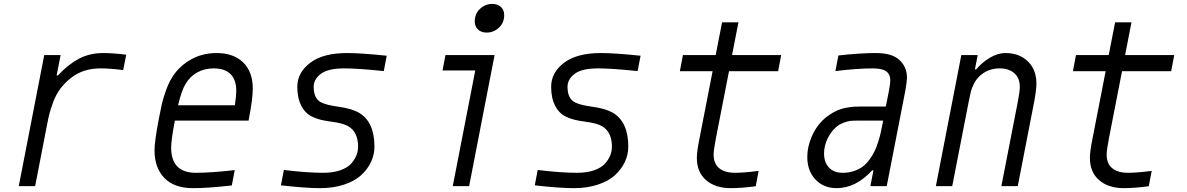

<svg xmlns="http://www.w3.org/2000/svg" viewBox="-20 -947 6040 977"><path d="M491.5 -599Q403 -599 342.4 -551.4Q310.5 -526.7 287.8 -496.4Q265 -466.1 251.6 -430Q238.3 -393.9 232.1 -370.4Q225.9 -347 218.8 -309.2L158.9 0H75.5L205.1 -666.7H288.4L268.2 -563.2H274.7Q326.2 -618.5 380.9 -647.8Q435.5 -677.1 506.5 -677.1Q554.7 -677.1 622.4 -668.6L606.8 -590.5Q539.1 -599 491.5 -599Z M1182.3 -485Q1182.3 -540.4 1153.3 -569.7Q1124.3 -599 1067.1 -599Q1020.2 -599 983.1 -578.1Q946 -557.3 924.5 -520.2Q904.9 -489.6 886.1 -411.5H1175.1Q1182.3 -459 1182.3 -485ZM850.9 -196Q850.9 -67.7 976.6 -67.7Q1052.7 -67.7 1174.5 -81.4L1159.5 -3.3Q1039.1 10.4 961.6 10.4Q866.5 10.4 816.4 -41.3Q766.3 -93.1 766.3 -182.3Q766.3 -225.9 786.5 -333.3Q796.2 -384.8 802.7 -413.7Q809.2 -442.7 822.3 -480.5Q835.3 -518.2 851.6 -546.2Q884.8 -604.2 945.3 -640.6Q1005.9 -677.1 1082 -677.1Q1168 -677.1 1217.1 -629.6Q1266.3 -582 1266.3 -495.4Q1266.3 -443.4 1244.8 -333.3H869.8Q850.9 -233.7 850.9 -196Z M1609.4 10.4Q1535.8 10.4 1409.5 -3.9L1424.5 -82Q1544.9 -67.7 1624.3 -67.7Q1675.1 -67.7 1711.9 -80.7Q1748.7 -93.8 1767.3 -114.9Q1785.8 -136.1 1793.9 -157.2Q1802.1 -178.4 1802.1 -200.5Q1802.1 -275.4 1752 -304.7Q1725.3 -320.3 1664.4 -328.1Q1603.5 -335.9 1572.3 -351.6Q1535.2 -367.2 1514 -407.2Q1492.8 -447.3 1492.8 -505.2Q1492.8 -577.5 1558.3 -627.3Q1623.7 -677.1 1746.1 -677.1Q1817.1 -677.1 1947.9 -663.4L1932.9 -585.3Q1800.8 -599 1731.1 -599Q1649.1 -599 1612.6 -571.3Q1576.2 -543.6 1576.2 -505.2Q1576.2 -442.1 1617.8 -424.5Q1642.6 -412.1 1706.1 -403.3Q1769.5 -394.5 1806 -373.7Q1885.4 -327.5 1885.4 -200.5Q1885.4 -160.2 1867.8 -122.7Q1850.3 -85.3 1817.4 -55.3Q1784.5 -25.4 1730.5 -7.5Q1676.4 10.4 1609.4 10.4Z M2395.8 -837.9Q2395.8 -877 2422.5 -902Q2449.2 -927.1 2485 -927.1Q2512.4 -927.1 2529 -911.5Q2545.6 -895.8 2545.6 -870.4Q2545.6 -831.4 2518.9 -806.3Q2492.2 -781.2 2456.4 -781.2Q2429 -781.2 2412.4 -796.9Q2395.8 -812.5 2395.8 -837.9ZM2283.9 0 2398.4 -588.5H2231.8L2246.7 -666.7H2496.7L2367.2 0Z M2901 10.4Q2827.5 10.4 2701.2 -3.9L2716.1 -82Q2836.6 -67.7 2916 -67.7Q2966.8 -67.7 3003.6 -80.7Q3040.4 -93.8 3058.9 -114.9Q3077.5 -136.1 3085.6 -157.2Q3093.8 -178.4 3093.8 -200.5Q3093.8 -275.4 3043.6 -304.7Q3016.9 -320.3 2956.1 -328.1Q2895.2 -335.9 2863.9 -351.6Q2826.8 -367.2 2805.7 -407.2Q2784.5 -447.3 2784.5 -505.2Q2784.5 -577.5 2849.9 -627.3Q2915.4 -677.1 3037.8 -677.1Q3108.7 -677.1 3239.6 -663.4L3224.6 -585.3Q3092.4 -599 3022.8 -599Q2940.8 -599 2904.3 -571.3Q2867.8 -543.6 2867.8 -505.2Q2867.8 -442.1 2909.5 -424.5Q2934.2 -412.1 2997.7 -403.3Q3061.2 -394.5 3097.7 -373.7Q3177.1 -327.5 3177.1 -200.5Q3177.1 -160.2 3159.5 -122.7Q3141.9 -85.3 3109 -55.3Q3076.2 -25.4 3022.1 -7.5Q2968.1 10.4 2901 10.4Z M3611.3 -160.2Q3611.3 -113.9 3640 -90.8Q3668.6 -67.7 3720.1 -67.7Q3766.3 -67.7 3840.5 -77.5L3825.5 0.7Q3753.3 10.4 3698.6 10.4Q3619.8 10.4 3572.9 -30.3Q3526 -71 3526 -143.2Q3526 -175.8 3537.8 -234.4L3606.1 -584.6H3439.5L3455.1 -666.7H3621.7L3654.3 -833.3H3737.6L3705.1 -666.7H3955.1L3939.5 -584.6H3689.5L3622.4 -240.9Q3611.3 -182.9 3611.3 -160.2Z M4474 -333.3H4346.4Q4322.3 -333.3 4308.6 -332Q4294.9 -330.7 4272.8 -322.6Q4250.7 -314.5 4232.4 -298.2Q4206.4 -274.7 4189.8 -238.9Q4173.2 -203.1 4173.2 -165.4Q4173.2 -121.7 4197.9 -94.7Q4222.7 -67.7 4268.2 -67.7Q4299.5 -67.7 4325.8 -76.8Q4352.2 -85.9 4370.8 -99.9Q4389.3 -113.9 4404.9 -135.7Q4420.6 -157.6 4430 -176.8Q4439.5 -196 4447.9 -222.7Q4456.4 -249.3 4460.3 -266.3Q4464.2 -283.2 4468.8 -306.6ZM4436.2 -677.1Q4518.2 -677.1 4556 -642.6Q4595.1 -606.1 4595.1 -552.1Q4595.1 -532.6 4587.2 -487.6L4492.2 0H4408.9L4424.5 -80.1H4418Q4334.6 10.4 4237.6 10.4Q4171.2 10.4 4129.6 -33.5Q4087.9 -77.5 4087.9 -148.4Q4087.9 -201.8 4112.3 -256.2Q4136.7 -310.5 4179.7 -347Q4204.4 -367.2 4230.5 -380.2Q4256.5 -393.2 4282.9 -398.1Q4309.2 -403 4324.2 -404Q4339.2 -404.9 4361.3 -404.9H4487.6L4503.3 -484.4Q4510.4 -524.7 4510.4 -537.1Q4510.4 -568.4 4489.9 -583.7Q4469.4 -599 4421.2 -599Q4343.1 -599 4231.1 -585.3L4246.1 -664.7Q4356.1 -677.1 4436.2 -677.1Z M5169.3 -505.2Q5169.3 -549.5 5141.6 -574.2Q5113.9 -599 5067.1 -599Q5005.9 -599 4963.5 -558.6Q4946.6 -542.3 4935.5 -520.2Q4924.5 -498 4920.2 -480.8Q4916 -463.5 4908.9 -427.7L4825.5 0H4742.2L4871.7 -666.7H4955.1L4940.8 -593.8H4947.3Q4979.2 -631.5 5018.9 -654.3Q5058.6 -677.1 5095.1 -677.1Q5167.3 -677.1 5210.6 -634.4Q5253.9 -591.8 5253.9 -521.5Q5253.9 -490.2 5242.2 -427.7L5158.9 0H5075.5L5158.9 -427.7Q5169.3 -481.1 5169.3 -505.2Z M5611.3 -160.2Q5611.3 -113.9 5640 -90.8Q5668.6 -67.7 5720.1 -67.7Q5766.3 -67.7 5840.5 -77.5L5825.5 0.7Q5753.3 10.4 5698.6 10.4Q5619.8 10.4 5572.9 -30.3Q5526 -71 5526 -143.2Q5526 -175.8 5537.8 -234.4L5606.1 -584.6H5439.5L5455.1 -666.7H5621.7L5654.3 -833.3H5737.6L5705.1 -666.7H5955.1L5939.5 -584.6H5689.5L5622.4 -240.9Q5611.3 -182.9 5611.3 -160.2Z"/></svg>

Font: TypoPRO Monoid
Style: Italic
Weight: 400
Width: 4
Italic angle: -11°
Monospace: yes
Version: Version 0.61